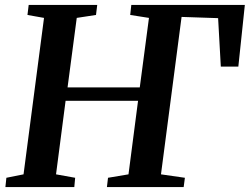

<svg xmlns="http://www.w3.org/2000/svg" viewBox="-20 -763 1018 783"><path d="M2 0 6 -38 76 -52 159.5 -690 92 -702 97 -743H376.5L371.5 -702L293 -690L255.5 -406.5H550L587.5 -690L511 -702L515.5 -743H978.5L952 -491.5H880.5L869.5 -689L720.5 -694L636.5 -52L734 -38L729 0H416L420.5 -38L504 -52L543 -352H247.5L208.5 -52L286.5 -38L283 0Z"/></svg>

Font: Merriweather 48pt SemiBold
Style: Italic
Weight: 600
Italic angle: -7.8°
Designer: Eben Sorkin
Foundry: Eben Sorkin
Version: Version 2.101